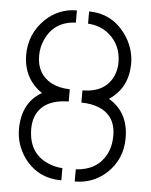

<svg xmlns="http://www.w3.org/2000/svg" viewBox="-50 -724 604 767"><g transform="rotate(5 251.5 -341.0)"><path d="M224.6 0Q128.9 0 74.2 -76.2Q38.1 -127.9 38.1 -190.4Q39.1 -295.9 117.2 -340.8Q42 -391.6 41 -487.3Q41 -571.3 101.6 -630.9Q155.3 -681.6 227.5 -681.6V-632.8Q141.6 -628.9 107.4 -554.7Q92.8 -523.4 92.8 -488.3Q92.8 -414.1 153.3 -381.8Q184.6 -366.2 226.6 -365.2V-316.4Q124 -314.5 95.7 -245.1Q86.9 -222.7 86.9 -195.3Q86.9 -96.7 167 -62.5Q193.4 -50.8 224.6 -48.8ZM278.3 0V-48.8Q363.3 -53.7 398.4 -119.1Q416 -152.3 416 -195.3Q416 -292 318.4 -312.5Q297.9 -316.4 277.3 -316.4V-365.2Q372.1 -366.2 401.4 -438.5Q411.1 -461.9 411.1 -488.3Q411.1 -557.6 362.3 -599.6Q327.1 -629.9 276.4 -632.8V-681.6Q366.2 -681.6 421.9 -607.4Q461.9 -552.7 461.9 -487.3Q460.9 -390.6 385.7 -340.8Q465.8 -293.9 465.8 -190.4Q465.8 -103.5 403.3 -46.9Q350.6 0 278.3 0Z"/></g></svg>

Font: Post No Bills Colombo
Style: Regular
Weight: 400
Designer: Kosala Senevirathne, Siva Puranthara, Lasantha Premarathna, Tharique Azeez
Foundry: Mooniak
Version: Version 1.220 ; ttfautohint (v1.6)